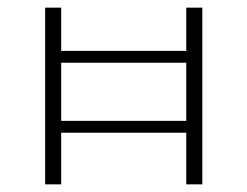

<svg xmlns="http://www.w3.org/2000/svg" viewBox="-20 -482 647 502"><path d="M467 0V-462H509V0ZM98 0V-462H140V0ZM112 -135V-166H494V-135ZM112 -318V-349H494V-318Z"/></svg>

Font: Ysabeau SC ExtraLight
Style: Regular
Weight: 250
Designer: Christian Thalmann (Catharsis Fonts)
Version: Version 2.001;gftools[0.9.30]; featfreeze: smcp